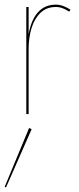

<svg xmlns="http://www.w3.org/2000/svg" viewBox="-28 -490 338 825"><path d="M95 -460H85V0H95ZM269 -440 275 -448Q262 -457 245.5 -463.5Q229 -470 212 -470Q170 -470 143 -445Q116 -420 103 -377.5Q90 -335 90 -280H95Q95 -328 107.5 -369Q120 -410 146 -435Q172 -460 212 -460Q227 -460 241.5 -454.5Q256 -449 269 -440ZM97 60 -8 313 -2 315 108 65Z"/></svg>

Font: Jost Thin
Style: Regular
Weight: 250
Version: Version 3.710